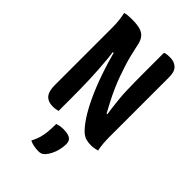

<svg xmlns="http://www.w3.org/2000/svg" viewBox="-283 -807 1166 1166"><g transform="rotate(45 300.0 -223.5)"><path d="M203 1Q194 3 184 5Q174 7 158 7Q131 7 112 -4Q93 -15 84.5 -37.5Q76 -60 76 -94Q76 -155 76 -217.5Q76 -280 76 -342.5Q76 -405 76 -467.5Q76 -530 76 -591Q76 -620 73 -647Q70 -674 64 -701Q76 -705 86 -706Q96 -707 106.5 -707.5Q117 -708 128 -708Q172 -708 198.5 -699.5Q225 -691 239.5 -671.5Q254 -652 260 -619Q267 -585 275.5 -550.5Q284 -516 295 -481Q306 -446 319 -410Q332 -374 348.5 -336.5Q365 -299 386 -258.5Q407 -218 431 -174L391 -194H456L430 -171Q424 -211 419.5 -246Q415 -281 412 -314Q409 -347 408 -380.5Q407 -414 406.5 -449Q406 -484 406 -522Q406 -568 406 -612.5Q406 -657 406 -701Q413 -705 424.5 -706.5Q436 -708 453 -708Q488 -708 510.5 -687.5Q533 -667 533 -620Q533 -557 533 -493.5Q533 -430 533 -365.5Q533 -301 533 -236.5Q533 -172 533 -107Q533 -80 535 -52.5Q537 -25 543 1Q535 4 526.5 5.5Q518 7 510 8.5Q502 10 493 10Q465 10 446.5 4.5Q428 -1 409 -17Q381 -43 351.5 -88Q322 -133 292.5 -196Q263 -259 235 -339Q207 -419 182 -514L217 -485H158L179 -515Q186 -471 190 -428.5Q194 -386 196.5 -345.5Q199 -305 200.5 -264Q202 -223 202.5 -182.5Q203 -142 203 -101Q203 -75 203 -50Q203 -25 203 1ZM249 67Q260 63 268 61.5Q276 60 284.5 59Q293 58 301 58Q341 58 360 70Q379 82 379 110Q379 135 373 160Q367 185 356.5 206Q346 227 333 242Q323 253 313.5 257Q304 261 290 261Q268 261 248.5 257Q229 253 213 245Q228 217 235.5 191.5Q243 166 246 136Q249 106 249 67Z"/></g></svg>

Font: Recursive Monospace Casual
Style: Bold
Weight: 700
Version: Version 1.047